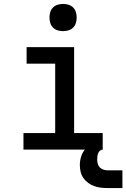

<svg xmlns="http://www.w3.org/2000/svg" viewBox="-20 -759 641 974"><path d="M99 0V-84H260V-436H115V-520H356V-84H501V0ZM300 -601Q286 -601 272.5 -605Q259 -609 249 -619Q239 -629 235 -642.5Q231 -656 231 -670Q231 -684 235 -697.5Q239 -711 249 -721Q259 -731 272.5 -735Q286 -739 300 -739Q314 -739 327.5 -735Q341 -731 351 -721Q361 -711 365 -697.5Q369 -684 369 -670Q369 -656 365 -642.5Q361 -629 351 -619Q341 -609 327.5 -605Q314 -601 300 -601ZM526 195Q509 195 491.5 193Q474 191 457.5 185Q441 179 427 168.5Q413 158 403 144Q393 130 389 112.5Q385 95 385 78Q385 55 392.5 32.5Q400 10 416.5 -6.5Q433 -23 455.5 -29.5Q478 -36 501 -36V0Q493 0 487 5.5Q481 11 478 18.5Q475 26 474 34Q473 42 473 50Q473 61 476 72Q479 83 486.5 90.5Q494 98 504.5 101.5Q515 105 526 105H601V195Z"/></svg>

Font: Zed Mono Medium Extended
Style: Regular
Weight: 500
Width: 7
Monospace: yes
Designer: Belleve Invis
Foundry: Belleve Invis
Version: Version 1.0.0; ttfautohint (v1.8.4)